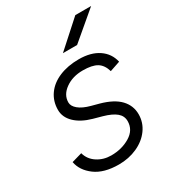

<svg xmlns="http://www.w3.org/2000/svg" viewBox="-174 -796 814 904"><g transform="rotate(-30 233.0 -344.0)"><path d="M21 -107 77 -123Q87 -86 120 -64.5Q153 -43 195 -43Q253 -43 297.5 -70Q342 -97 342 -145Q342 -173 320 -191.5Q298 -210 252 -223L205 -236Q148 -252 116 -283Q84 -314 84 -354Q84 -401 109.5 -437Q135 -473 181.5 -492.5Q228 -512 288 -512Q353 -512 394.5 -484Q436 -456 447 -407L391 -388Q380 -426 354 -441.5Q328 -457 278 -457Q222 -457 183 -429Q144 -401 144 -360Q144 -340 165.5 -322Q187 -304 228 -293L269 -282Q338 -263 370.5 -228.5Q403 -194 403 -147Q403 -102 376.5 -65.5Q350 -29 304.5 -8.5Q259 12 205 12Q124 12 77 -23Q30 -58 21 -107ZM378 -700H464L315 -574H238Z"/></g></svg>

Font: Oak Sans Light Italic
Style: Regular
Weight: 400
Italic angle: -9.5°
Foundry: Erik Kennedy, Walven
Version: Version 1.000;Glyphs 3.1.2 (3151)